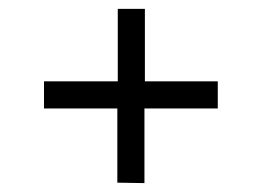

<svg xmlns="http://www.w3.org/2000/svg" viewBox="-20 -536 588 432"><path d="M244 -125 305 -124V-292H470V-353H306V-516H245V-353H79V-292H244Z"/></svg>

Font: All Genders v4 Light
Style: Regular
Weight: 300
Designer: Rassam Alawdi
Foundry: Rassam Art
Version: Version 3.100;FEAKit 1.0